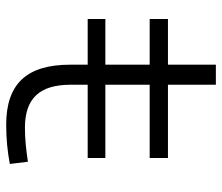

<svg xmlns="http://www.w3.org/2000/svg" viewBox="-69 -645 724 626"><g transform="rotate(90 293.0 -332.0)"><path d="M42 -255.9H190.9V-198.7C190.9 -57.1 253.4 9.8 386.7 9.8C432.6 9.8 471.2 5.9 514.6 -2L507.3 -61C468.3 -55.2 434.1 -51.3 396.5 -51.3C300.8 -51.3 256.3 -99.1 256.3 -200.2V-255.9H495.1V-313.5H256.3V-458H495.1V-517.6H256.3V-673.8H190.9V-517.6H42V-458H190.9V-313.5H42Z"/></g></svg>

Font: Cascadia Mono NF Light
Style: Regular
Weight: 300
Monospace: yes
Designer: Aaron Bell
Foundry: Saja Typeworks
Version: Version 2404.023